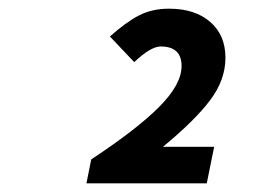

<svg xmlns="http://www.w3.org/2000/svg" viewBox="-20 -798 640 442"><path d="M179 -376 190 -431Q296 -501 347 -552.5Q398 -604 398 -646Q398 -691 350 -691Q327 -691 289 -655L233 -714Q270 -747 300 -762.5Q330 -778 369 -778Q429 -778 464 -747.5Q499 -717 499 -665Q499 -614 463.5 -567Q428 -520 355 -460H473L456 -376Z"/></svg>

Font: TypoPRO Source Code Pro
Style: Bold Italic
Weight: 700
Italic angle: -11°
Monospace: yes
Designer: Paul D. Hunt, Teo Tuominen
Foundry: Adobe Systems Incorporated
Version: Version 1.030;PS 1.0;hotconv 1.0.84;makeotf.lib2.5.63406